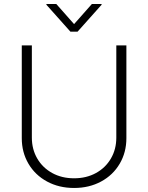

<svg xmlns="http://www.w3.org/2000/svg" viewBox="-20 -936 747 968"><path d="M617.2 -707V-239.3Q617.2 -168 583.5 -110.6Q549.8 -53.2 489.7 -20.8Q429.7 11.7 353.5 11.7Q277.3 11.7 217.3 -20.8Q157.2 -53.2 123.5 -110.6Q89.8 -168 89.8 -239.3V-707H140.6V-242.2Q140.6 -183.6 167.7 -137Q194.8 -90.3 243.2 -63.7Q291.5 -37.1 353.5 -37.1Q415.5 -37.1 463.9 -63.7Q512.2 -90.3 539.3 -137Q566.4 -183.6 566.4 -242.2V-707ZM353.5 -814.5 443.4 -916H492.2V-912.1L371.1 -776.4H335L213.9 -912.1V-916H263.7Z"/></svg>

Font: Pretendard ExtraLight
Style: Regular
Weight: 200
Designer: Base glyphs from Inter by Rasmus Andersson; Hangeul glyphs from Noto Sans CJK(Source Han Sans) by Jang Soo-young and Kan
Foundry: Kil Hyung-jin
Version: Version 1.309